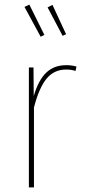

<svg xmlns="http://www.w3.org/2000/svg" viewBox="-20 -811 367 831"><path d="M311 -523 307 -504Q289 -510 266 -510Q214 -510 181.5 -470.5Q149 -431 127 -346V0H105V-519H125L126 -395Q146 -464 180 -496.5Q214 -529 267 -529Q289 -529 311 -523ZM107 -791 172 -660 156 -652 86 -781ZM207 -790 266 -663 251 -656 186 -779Z"/></svg>

Font: Fira Sans Condensed Thin
Style: Regular
Weight: 250
Width: 3
Designer: Carrois Corporate & Edenspiekermann AG
Foundry: Carrois Corporate GbR & Edenspiekermann AG
Version: Version 4.203